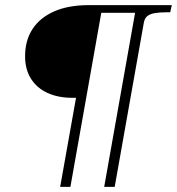

<svg xmlns="http://www.w3.org/2000/svg" viewBox="-20 -730 691 750"><path d="M651 -710H513L387 0H428L542 -642Q545 -659 556 -667.5Q567 -676 586 -679Q605 -682 629 -682H645ZM537 -710H360L354 -680H531ZM255 0 381 -710H328Q247 -710 191.5 -685.5Q136 -661 107 -616.5Q78 -572 78 -510Q78 -459 101 -422.5Q124 -386 165.5 -367Q207 -348 262 -348H277L215 0Z"/></svg>

Font: Roboto Serif 120pt Expanded Light
Style: Italic
Weight: 300
Width: 7
Italic angle: -10°
Designer: Greg Gazdowicz
Foundry: Commercial Type
Version: Version 1.008